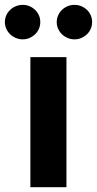

<svg xmlns="http://www.w3.org/2000/svg" viewBox="-67 -785 406 805"><path d="M60.4 0V-545.5H211.6V0ZM170.8 -692.5Q170.8 -707.4 176.7 -720.5Q182.5 -733.7 192.6 -743.4Q202.8 -753.2 216.4 -758.9Q230.1 -764.6 245.4 -764.6Q261 -764.6 274.3 -758.9Q287.6 -753.2 297.8 -743.4Q307.9 -733.7 313.6 -720.5Q319.2 -707.4 319.2 -692.5Q319.2 -677.6 313.6 -664.4Q307.9 -651.3 297.8 -641.5Q287.6 -631.7 274.3 -625.9Q261 -620 245.4 -620Q230.1 -620 216.4 -625.9Q202.8 -631.7 192.6 -641.5Q182.5 -651.3 176.7 -664.4Q170.8 -677.6 170.8 -692.5ZM-46.5 -692.5Q-46.5 -707.4 -40.7 -720.5Q-34.8 -733.7 -24.7 -743.4Q-14.6 -753.2 -0.9 -758.9Q12.8 -764.6 28.1 -764.6Q43.7 -764.6 57 -758.9Q70.3 -753.2 80.4 -743.4Q90.6 -733.7 96.2 -720.5Q101.9 -707.4 101.9 -692.5Q101.9 -677.6 96.2 -664.4Q90.6 -651.3 80.4 -641.5Q70.3 -631.7 57 -625.9Q43.7 -620 28.1 -620Q12.8 -620 -0.9 -625.9Q-14.6 -631.7 -24.7 -641.5Q-34.8 -651.3 -40.7 -664.4Q-46.5 -677.6 -46.5 -692.5Z"/></svg>

Font: Cannonade
Style: Bold
Weight: 700
Designer: Rasmus Andersson
Foundry: rsms
Version: Version 3.012;git-f93a4a705